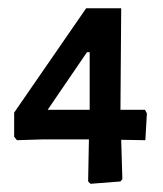

<svg xmlns="http://www.w3.org/2000/svg" viewBox="-20 -374 391 461"><path d="M271 -38.3 273.8 56.1 269.2 61.7 197.2 67.3 191.6 61.7 193.5 -39.3H82.2L20.6 -37.4L14 -45.8V-103.7L186.9 -354.2H271L269.2 -110.3H328L332.7 -101.9L329 -37.4ZM195.3 -110.3V-248.6H188.8L94.4 -110.3Z"/></svg>

Font: Gurajada
Style: Regular
Weight: 400
Designer: Purushoth Kumar Guthula
Foundry: SiliconAndhra, USA.
Version: Version 1.0.3; ttfautohint (v1.2.42-39fb)